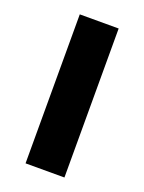

<svg xmlns="http://www.w3.org/2000/svg" viewBox="-102 -542 446 594"><g transform="rotate(20 121.0 -245.0)"><path d="M185 0H57V-490.5H185Z"/></g></svg>

Font: Anek Kannada Medium SemiBold
Style: Regular
Weight: 600
Version: Version 1.003